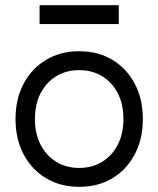

<svg xmlns="http://www.w3.org/2000/svg" viewBox="-20 -710 612 742"><path d="M286 12Q214 12 158.5 -21Q103 -54 71.5 -113Q40 -172 40 -250Q40 -328 71.5 -387Q103 -446 158.5 -479Q214 -512 286 -512Q359 -512 414 -479Q469 -446 500.5 -387Q532 -328 532 -250Q532 -172 500.5 -113Q469 -54 414 -21Q359 12 286 12ZM286 -61Q336 -61 374.5 -84.5Q413 -108 435 -150.5Q457 -193 457 -250Q457 -308 435 -350Q413 -392 374.5 -415.5Q336 -439 286 -439Q236 -439 197.5 -415.5Q159 -392 137 -350Q115 -308 115 -250Q115 -193 137 -150.5Q159 -108 197.5 -84.5Q236 -61 286 -61ZM133 -617V-690H439V-617Z"/></svg>

Font: Fustat
Style: Regular
Weight: 400
Designer: Mohamed Gaber, Khaled Hosny, Laura Garcia Mut
Foundry: Kief Type Foundry, Alif Type Foundry, Hard Type Foundry
Version: Version 1.007